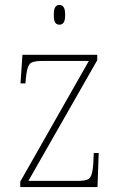

<svg xmlns="http://www.w3.org/2000/svg" viewBox="-20 -758 487 778"><path d="M62 0V-22L340 -511H148Q109 -511 99 -497Q89 -483 85 -442L83 -420H63L71 -536H374V-514L95 -25H297Q336 -25 345.5 -39Q355 -53 358 -95L360 -138H380L375 0ZM221 -658Q210 -658 204 -666Q198 -674 198 -698Q198 -721 204 -729.5Q210 -738 221 -738Q231 -738 237.5 -729.5Q244 -721 244 -698Q244 -674 237.5 -666Q231 -658 221 -658Z"/></svg>

Font: Noto Serif Georgian SemiCondensed Thin
Style: Regular
Weight: 100
Width: 4
Designer: Monotype Design Team, Akaki Razmadze
Foundry: Google LLC
Version: Version 2.003; ttfautohint (v1.8.4.7-5d5b)